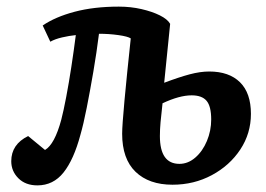

<svg xmlns="http://www.w3.org/2000/svg" viewBox="-20 -546 804 580"><path d="M109 -469Q147 -495 205.5 -510.5Q264 -526 339 -526Q375 -526 407.5 -518.5Q440 -511 463 -499.5Q486 -488 494 -474L476 -296Q521 -313 553 -321.5Q585 -330 612 -330Q672 -330 705 -297.5Q738 -265 738 -202Q738 -143 706 -94.5Q674 -46 620 -17Q566 12 501 12Q430 12 389.5 -27Q349 -66 349 -142Q349 -166 356 -242Q363 -318 375 -430Q366 -436 337.5 -440Q309 -444 279 -444Q272 -388 262 -329.5Q252 -271 242 -220.5Q232 -170 223 -139Q203 -64 172 -25Q141 14 93 14Q57 14 35.5 -7.5Q14 -29 14 -59Q14 -110 65 -135L116 -93Q145 -110 165 -184Q172 -211 180 -253Q188 -295 195.5 -344Q203 -393 209 -440Q189 -438 167.5 -433Q146 -428 132 -420ZM471 -234Q467 -199 465 -177Q463 -155 463 -135Q463 -51 522 -51Q548 -51 570 -70Q592 -89 605 -120Q618 -151 618 -185Q618 -225 604 -241.5Q590 -258 559 -258Q522 -258 471 -234Z"/></svg>

Font: Literata 12pt SemiBold
Style: Italic
Weight: 600
Italic angle: -2°
Designer: Latin by Veronika Burian and Jose Scaglione. Greek by Irene Vlachou. Cyrillic by Vera Evstafieva
Foundry: TypeTogether
Version: Version 3.002